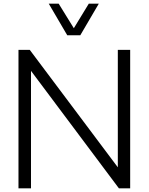

<svg xmlns="http://www.w3.org/2000/svg" viewBox="-20 -1020 805 1040"><path d="M344.2 -829.1 244.1 -1000H297.9L379.9 -867.2L460.9 -1000H515.1L415 -829.1ZM685.1 -750V0H624L147.9 -636.2V0H80.1V-750H141.1L618.2 -113.8V-750Z"/></svg>

Font: Oakes Grotesk
Style: Light
Weight: 300
Designer: Samuel Oakes
Foundry: Samuel Oakes
Version: Version 1.0 | wf-rip DC20170320